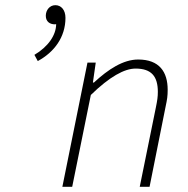

<svg xmlns="http://www.w3.org/2000/svg" viewBox="-20 -722 728 742"><path d="M126 -486C189 -520 233 -578 233 -653C233 -684 216 -702 194 -702C172 -702 157 -683 157 -661C157 -639 172 -628 192 -628C193 -628 195 -628 197 -629C197 -587 167 -542 113 -510ZM221 0H259L331 -355C404 -426 461 -457 504 -457C565 -457 590 -427 590 -367C590 -348 588 -334 582 -305L520 0H558L620 -310C626 -338 628 -351 628 -375C628 -444 596 -492 514 -492C456 -492 398 -454 343 -403H339L350 -480H318Z"/></svg>

Font: Source Sans Pro Light
Style: Italic
Weight: 300
Italic angle: -11°
Designer: Paul D. Hunt
Foundry: Adobe Systems Incorporated
Version: Version 3.006;hotconv 1.0.111;makeotfexe 2.5.65597